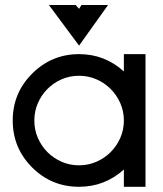

<svg xmlns="http://www.w3.org/2000/svg" viewBox="-20 -736 646 759"><path d="M292.5 2.4Q183.6 2.4 106.9 -74.2Q30.3 -150.9 30.3 -259.8Q30.3 -368.2 106.9 -444.8Q184.1 -522 292.5 -522Q394 -522 469.7 -453.6V-522H555.2V2.4H469.7V-65.9Q394 2.4 292.5 2.4ZM292.5 -82.5Q328.6 -82.5 360.8 -96.4Q393.1 -110.4 417.2 -134.5Q441.4 -158.7 455.6 -190.9Q469.7 -223.1 469.7 -259.8Q469.7 -295.9 455.6 -328.1Q441.4 -360.4 417.2 -384.5Q393.1 -408.7 360.8 -422.6Q328.6 -436.5 292.5 -436.5Q255.9 -436.5 223.9 -422.6Q191.9 -408.7 167.7 -384.5Q143.6 -360.4 129.6 -328.1Q115.7 -295.9 115.7 -259.8Q115.7 -223.1 129.6 -190.9Q143.6 -158.7 167.7 -134.5Q191.9 -110.4 223.9 -96.4Q255.9 -82.5 292.5 -82.5ZM302.2 -716.3H407.2L292.5 -555.7L173.3 -716.3H278.8L292.5 -701.2Z"/></svg>

Font: Proletarsk
Style: Regular
Weight: 400
Designer: Peter Wiegel, original typeface by Carl Albert Fahrenwaldt 1901
Foundry: Peter Wiegel
Version: Version 1.000 2010 initial release